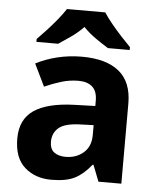

<svg xmlns="http://www.w3.org/2000/svg" viewBox="-54 -813 713 869"><g transform="rotate(5 302.0 -378.0)"><path d="M302 -557Q412 -557 470.5 -509.5Q529 -462 529 -364V0H425L396 -74H392Q357 -30 318 -10Q279 10 211 10Q138 10 90 -32.5Q42 -75 42 -163Q42 -250 103 -291.5Q164 -333 286 -337L381 -340V-364Q381 -407 358.5 -427Q336 -447 296 -447Q256 -447 218 -435.5Q180 -424 142 -407L93 -508Q137 -531 190.5 -544Q244 -557 302 -557ZM323 -251Q251 -249 223 -225Q195 -201 195 -162Q195 -128 215 -113.5Q235 -99 267 -99Q315 -99 348 -127.5Q381 -156 381 -208V-253ZM389 -766Q403 -744 425.5 -716.5Q448 -689 472 -663Q496 -637 514 -619V-606H415Q389 -622 358 -643.5Q327 -665 301 -692Q275 -665 245 -644Q215 -623 189 -606H90V-619Q109 -638 132.5 -663.5Q156 -689 178.5 -716.5Q201 -744 215 -766Z"/></g></svg>

Font: Noto Sans Lisu
Style: Regular
Weight: 400
Designer: Monotype Design Team. David Williams.
Foundry: Monotype Imaging Inc.
Version: Version 2.102